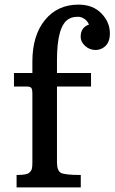

<svg xmlns="http://www.w3.org/2000/svg" viewBox="-20 -811 496 831"><path d="M51.8 -53.7Q94.2 -53.7 105 -62.3Q115.7 -70.8 117.9 -80.6Q120.1 -90.3 120.1 -105V-405.3Q120.1 -424.3 115.5 -430.4Q110.8 -436.5 95.7 -436.5H40.5V-495.1H120.1V-543.9Q120.1 -657.7 174.6 -724.4Q229 -791 319.8 -791Q381.8 -791 418.7 -753.2Q455.6 -715.3 455.6 -666Q455.6 -616.7 418.9 -600.1Q406.7 -594.7 393.6 -594.7Q367.7 -594.7 348.4 -612.3Q329.1 -629.9 329.1 -651.4Q329.1 -692.4 365.2 -704.6Q357.9 -721.7 344.2 -730Q330.6 -738.3 319.6 -738.3Q308.6 -738.3 297.9 -736.6Q287.1 -734.9 276.9 -728.5Q226.6 -698.7 226.6 -550.8V-495.1H374V-436.5H226.6V-109.4Q226.6 -72.3 243.4 -63Q260.3 -53.7 329.6 -53.7V0H51.8Z"/></svg>

Font: Arbutus Slab
Style: Regular
Weight: 400
Designer: Karolina Lach
Foundry: Karolina Lach
Version: Version 1.001; ttfautohint (v0.92) -l 10 -r 16 -G 200 -x 7 -